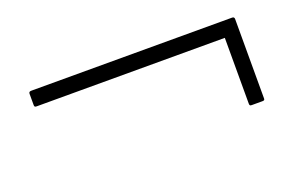

<svg xmlns="http://www.w3.org/2000/svg" viewBox="-45 -460 745 488"><g transform="rotate(-20 328.0 -216.0)"><path d="M571 -103Q568 -103 566.5 -104Q565 -105 565 -109V-287H56Q52 -287 51 -288.5Q50 -290 50 -293V-323Q50 -326 51.5 -327.5Q53 -329 57 -329H600Q603 -329 604.5 -327.5Q606 -326 606 -323V-108Q606 -105 604.5 -104Q603 -103 600 -103Z"/></g></svg>

Font: Glory Thin Light
Style: Regular
Weight: 300
Version: Version 1.011